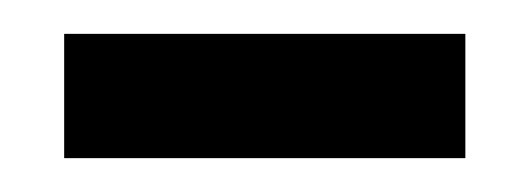

<svg xmlns="http://www.w3.org/2000/svg" viewBox="-20 -359 316 114"><path d="M256.3 -265.1H18.1V-338.9H256.3Z"/></svg>

Font: f72954
Style: 9700840
Weight: 400
Designer: Google
Version: Version 2.137; 2017